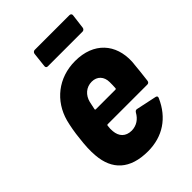

<svg xmlns="http://www.w3.org/2000/svg" viewBox="-206 -781 881 881"><g transform="rotate(-45 234.5 -340.5)"><path d="M411 -689H185C179 -689 173 -684 172 -677L164 -605C163 -598 167 -593 174 -593H400C406 -593 412 -598 413 -605L422 -677C423 -684 418 -689 411 -689ZM239 -112C199 -112 178 -136 175 -172C174 -182 174 -193 176 -206C176 -209 178 -211 181 -211H438C445 -211 450 -215 451 -223C455 -254 460 -300 463 -335C468 -445 401 -522 280 -522C171 -522 88 -455 61 -355C54 -328 47 -290 44 -257C39 -217 37 -181 40 -149C48 -50 107 8 224 8C320 8 392 -41 431 -129C435 -137 433 -142 425 -144L326 -165C318 -167 314 -163 310 -157C295 -130 271 -113 239 -112ZM267 -401C302 -401 324 -377 324 -341C324 -329 324 -316 323 -303C323 -300 321 -298 318 -298H191C188 -298 186 -300 187 -303C190 -317 192 -329 195 -341C204 -377 231 -401 267 -401Z"/></g></svg>

Font: Barlow Semi Condensed
Style: Bold Italic
Weight: 700
Width: 4
Italic angle: -7°
Designer: Jeremy Tribby
Foundry: Tribby Type
Version: Version 1.422;hotconv 1.0.109;makeotfexe 2.5.65596